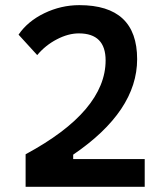

<svg xmlns="http://www.w3.org/2000/svg" viewBox="-20 -723 626 743"><path d="M79.1 0V-126Q234.9 -210 311.8 -301Q388.7 -392.1 388.7 -489.3Q388.7 -593.8 285.2 -593.8Q244.1 -593.8 200 -570.8Q155.8 -547.9 124 -509.8L51.8 -588.9Q86.9 -640.6 151.6 -671.9Q216.3 -703.1 287.1 -703.1Q510.7 -703.1 510.7 -494.1Q510.7 -293 263.2 -124.5V-107.4H540V0Z"/></svg>

Font: Caskaydia Cove SemiBold
Style: Regular
Weight: 600
Monospace: yes
Designer: Aaron Bell
Foundry: Saja Typeworks
Version: Version 4.300; ttfautohint (v1.8.3)